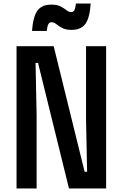

<svg xmlns="http://www.w3.org/2000/svg" viewBox="-20 -1060 690 1080"><path d="M73 0V-800H282L456 -94H470L464 -388V-800H577V0H368L194 -706H180L186 -412V0ZM160 -886Q166 -966 190.5 -1000Q215 -1034 268 -1034Q302 -1034 321.5 -1023.5Q341 -1013 354 -1002.5Q367 -992 381 -992Q393 -992 398.5 -1003Q404 -1014 407 -1040H490Q485 -960 460.5 -926Q436 -892 383 -892Q349 -892 329 -903Q309 -914 296.5 -924.5Q284 -935 269 -935Q258 -935 252 -924Q246 -913 243 -886Z"/></svg>

Font: Martian Mono SemiCondensed Medium
Style: Regular
Weight: 500
Width: 4
Designer: Roman Shamin
Foundry: Evil Martians
Version: Version 1.000